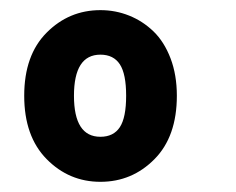

<svg xmlns="http://www.w3.org/2000/svg" viewBox="-20 -730 466 379"><path d="M178.2 -371.1Q116.2 -371.1 72 -416Q27.8 -460.9 27.8 -541Q27.8 -621.1 72 -665.5Q116.2 -710 178.2 -710Q208 -710 234.9 -699.2Q261.7 -688.5 283 -668Q304.2 -647.5 316.7 -614.7Q329.1 -582 329.1 -541Q329.1 -460.4 284.9 -415.8Q240.7 -371.1 178.2 -371.1ZM178.2 -460Q204.1 -460 216.6 -479Q229 -498 229 -541Q229 -584 216.6 -603Q204.1 -622.1 178.2 -622.1Q126 -622.1 126 -541Q126 -460 178.2 -460Z"/></svg>

Font: Fira Sans Compressed
Style: Bold
Weight: 700
Width: 1
Designer: Carrois Corporate & Edenspiekermann AG
Foundry: Carrois Corporate GbR & Edenspiekermann AG
Version: Version 4.203;PS 004.203;hotconv 1.0.88;makeotf.lib2.5.64775